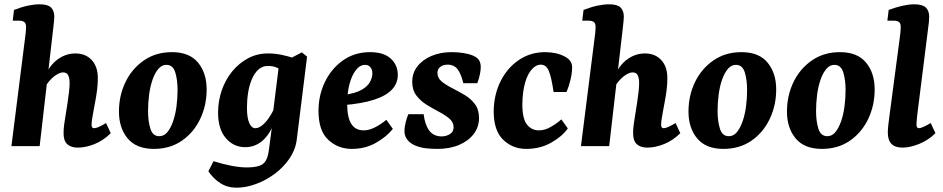

<svg xmlns="http://www.w3.org/2000/svg" viewBox="-20 -678 4374 891"><path d="M341 7Q310 7 292.5 -8.5Q275 -24 275 -59Q275 -81 278 -101.5Q281 -122 285 -147Q289 -171 293 -197.5Q297 -224 300 -249Q303 -274 303 -292Q303 -315 296.5 -328.5Q290 -342 273 -342Q261 -342 245 -333Q229 -324 212 -305.5Q195 -287 181 -259L171 -285Q200 -364 240.5 -397Q281 -430 330 -430Q377 -430 405.5 -399.5Q434 -369 434 -315Q434 -288 430.5 -260.5Q427 -233 422 -207Q417 -181 413 -158Q409 -137 407 -123Q405 -109 405 -98Q405 -83 417 -83Q424 -83 437.5 -88.5Q451 -94 472 -107L494 -60Q460 -26 419 -9.5Q378 7 341 7ZM33 0 96 -499Q98 -510 99.5 -527.5Q101 -545 101 -553Q101 -569 93 -575.5Q85 -582 69 -582H39L45 -632Q82 -646 110.5 -652Q139 -658 165 -658Q202 -658 217 -643Q232 -628 232 -600Q232 -592 230.5 -578.5Q229 -565 227 -546L164 0Z M694 13Q613 13 572.5 -35.5Q532 -84 532 -160Q532 -234 562 -296.5Q592 -359 647.5 -397.5Q703 -436 778 -436Q859 -436 899 -387.5Q939 -339 939 -263Q939 -189 909 -126Q879 -63 824 -25Q769 13 694 13ZM717 -46Q740 -45 756 -64Q772 -83 783 -114.5Q794 -146 799 -184Q804 -222 804 -261Q804 -307 793.5 -341.5Q783 -376 754 -377Q732 -378 715.5 -359Q699 -340 688 -308.5Q677 -277 672 -239Q667 -201 667 -162Q667 -117 677.5 -82Q688 -47 717 -46Z M1078 193Q1035 193 1002.5 172Q970 151 947 117L971 70Q1008 82 1050 90.5Q1092 99 1126 99Q1179 99 1200.5 82.5Q1222 66 1228 17L1244 -106L1245 -139L1275 -380L1381 -435L1405 -415L1357 -29Q1351 17 1323.5 57.5Q1296 98 1255 128.5Q1214 159 1167.5 176Q1121 193 1078 193ZM1118 5Q1064 5 1028 -37Q992 -79 992 -155Q992 -209 1009 -258.5Q1026 -308 1057.5 -346.5Q1089 -385 1131 -407.5Q1173 -430 1224 -430Q1256 -430 1287 -423.5Q1318 -417 1341 -409L1305 -340Q1286 -354 1267.5 -363Q1249 -372 1223 -372Q1198 -372 1179.5 -355.5Q1161 -339 1149 -311Q1137 -283 1131.5 -248.5Q1126 -214 1126 -178Q1126 -132 1136.5 -107.5Q1147 -83 1165 -83Q1184 -83 1206 -104.5Q1228 -126 1250 -169L1265 -162Q1250 -80 1211 -37.5Q1172 5 1118 5Z M1697 -436Q1761 -436 1793.5 -406Q1826 -376 1826 -331Q1826 -291 1798.5 -262Q1771 -233 1715 -215Q1659 -197 1573 -190L1575 -237Q1631 -245 1659.5 -262Q1688 -279 1698 -299.5Q1708 -320 1708 -337Q1708 -355 1699 -366Q1690 -377 1674 -377Q1650 -377 1631 -352Q1612 -327 1601.5 -286.5Q1591 -246 1591 -197Q1591 -134 1610 -103.5Q1629 -73 1668 -73Q1692 -73 1719 -86.5Q1746 -100 1773 -122L1803 -80Q1775 -44 1725 -15.5Q1675 13 1613 13Q1548 13 1503 -29.5Q1458 -72 1458 -163Q1458 -236 1488 -298Q1518 -360 1572 -398Q1626 -436 1697 -436Z M2010 13Q1982 13 1956 10Q1930 7 1906 -3Q1883 -13 1870 -30Q1857 -47 1857 -69Q1857 -89 1863 -112Q1869 -135 1875 -148H1946Q1952 -99 1972 -72Q1992 -45 2030 -45Q2050 -45 2067.5 -55.5Q2085 -66 2085 -87Q2085 -111 2065.5 -127.5Q2046 -144 2017.5 -159Q1989 -174 1960.5 -191.5Q1932 -209 1912.5 -234.5Q1893 -260 1893 -299Q1893 -339 1917 -370Q1941 -401 1982.5 -418.5Q2024 -436 2075 -436Q2104 -436 2130 -432Q2156 -428 2175 -420Q2197 -410 2204 -397Q2211 -384 2211 -367Q2211 -353 2207 -333Q2203 -313 2195 -292H2130Q2120 -335 2103.5 -356.5Q2087 -378 2057 -378Q2036 -378 2023 -367.5Q2010 -357 2010 -340Q2010 -316 2029.5 -300Q2049 -284 2077.5 -269.5Q2106 -255 2135 -238Q2164 -221 2183.5 -195.5Q2203 -170 2203 -130Q2203 -89 2178.5 -56.5Q2154 -24 2110.5 -5.5Q2067 13 2010 13Z M2422 13Q2359 13 2315 -29.5Q2271 -72 2271 -162Q2272 -238 2302.5 -300Q2333 -362 2387 -399Q2441 -436 2510 -436Q2535 -436 2558.5 -431Q2582 -426 2602 -415Q2619 -406 2627 -393.5Q2635 -381 2635 -366Q2635 -338 2627 -306Q2619 -274 2609 -251H2549Q2539 -319 2527 -348.5Q2515 -378 2489 -378Q2468 -378 2448.5 -357Q2429 -336 2417 -295Q2405 -254 2404 -194Q2404 -127 2425.5 -100Q2447 -73 2481 -73Q2508 -73 2536 -89Q2564 -105 2585 -124L2615 -82Q2589 -45 2538 -16Q2487 13 2422 13Z M2984 7Q2953 7 2935.5 -8.5Q2918 -24 2918 -59Q2918 -81 2921 -101.5Q2924 -122 2928 -147Q2932 -171 2936 -197.5Q2940 -224 2943 -249Q2946 -274 2946 -292Q2946 -315 2939.5 -328.5Q2933 -342 2916 -342Q2904 -342 2888 -333Q2872 -324 2855 -305.5Q2838 -287 2824 -259L2814 -285Q2843 -364 2883.5 -397Q2924 -430 2973 -430Q3020 -430 3048.5 -399.5Q3077 -369 3077 -315Q3077 -288 3073.5 -260.5Q3070 -233 3065 -207Q3060 -181 3056 -158Q3052 -137 3050 -123Q3048 -109 3048 -98Q3048 -83 3060 -83Q3067 -83 3080.5 -88.5Q3094 -94 3115 -107L3137 -60Q3103 -26 3062 -9.5Q3021 7 2984 7ZM2676 0 2739 -499Q2741 -510 2742.5 -527.5Q2744 -545 2744 -553Q2744 -569 2736 -575.5Q2728 -582 2712 -582H2682L2688 -632Q2725 -646 2753.5 -652Q2782 -658 2808 -658Q2845 -658 2860 -643Q2875 -628 2875 -600Q2875 -592 2873.5 -578.5Q2872 -565 2870 -546L2807 0Z M3337 13Q3256 13 3215.5 -35.5Q3175 -84 3175 -160Q3175 -234 3205 -296.5Q3235 -359 3290.5 -397.5Q3346 -436 3421 -436Q3502 -436 3542 -387.5Q3582 -339 3582 -263Q3582 -189 3552 -126Q3522 -63 3467 -25Q3412 13 3337 13ZM3360 -46Q3383 -45 3399 -64Q3415 -83 3426 -114.5Q3437 -146 3442 -184Q3447 -222 3447 -261Q3447 -307 3436.5 -341.5Q3426 -376 3397 -377Q3375 -378 3358.5 -359Q3342 -340 3331 -308.5Q3320 -277 3315 -239Q3310 -201 3310 -162Q3310 -117 3320.5 -82Q3331 -47 3360 -46Z M3794 13Q3713 13 3672.5 -35.5Q3632 -84 3632 -160Q3632 -234 3662 -296.5Q3692 -359 3747.5 -397.5Q3803 -436 3878 -436Q3959 -436 3999 -387.5Q4039 -339 4039 -263Q4039 -189 4009 -126Q3979 -63 3924 -25Q3869 13 3794 13ZM3817 -46Q3840 -45 3856 -64Q3872 -83 3883 -114.5Q3894 -146 3899 -184Q3904 -222 3904 -261Q3904 -307 3893.5 -341.5Q3883 -376 3854 -377Q3832 -378 3815.5 -359Q3799 -340 3788 -308.5Q3777 -277 3772 -239Q3767 -201 3767 -162Q3767 -117 3777.5 -82Q3788 -47 3817 -46Z M4168 7Q4100 7 4100 -62Q4100 -79 4103 -104Q4106 -129 4109 -151L4155 -499Q4157 -510 4158.5 -527.5Q4160 -545 4160 -553Q4160 -569 4152 -575.5Q4144 -582 4128 -582H4098L4104 -632Q4175 -658 4223 -658Q4261 -658 4276.5 -643Q4292 -628 4292 -600Q4292 -589 4290.5 -574Q4289 -559 4287 -546L4237 -148Q4236 -136 4234.5 -122.5Q4233 -109 4233 -101Q4233 -83 4244 -83Q4252 -83 4266 -89.5Q4280 -96 4299 -107L4321 -60Q4289 -28 4246.5 -10.5Q4204 7 4168 7Z"/></svg>

Font: Yrsa
Style: Italic
Weight: 400
Italic angle: -7.10001°
Designer: Anna Giedrys (Yrsa+Rasa design), David Brezina (Yrsa art-direction, Rasa art-direction, design)
Foundry: Rosetta Type Foundry
Version: Version 2.004